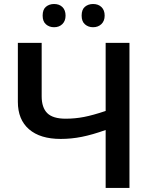

<svg xmlns="http://www.w3.org/2000/svg" viewBox="-20 -925 751 945"><path d="M617.2 0H500V-285.2Q434.1 -261.7 382.6 -251.5Q331.1 -241.2 278.8 -241.2Q177.7 -241.2 122.8 -288.8Q67.9 -336.4 67.9 -423.8V-713.9H185.1V-451.2Q185.1 -395.5 212.6 -368.2Q240.2 -340.8 303.2 -340.8Q349.6 -340.8 393.6 -349.4Q437.5 -357.9 500 -378.9V-713.9H617.2ZM189.9 -848.1Q189.9 -878.4 206.3 -891.8Q222.7 -905.3 246.1 -905.3Q272 -905.3 287.4 -890.1Q302.7 -875 302.7 -848.1Q302.7 -822.3 287.1 -806.6Q271.5 -791 246.1 -791Q222.7 -791 206.3 -805.2Q189.9 -819.3 189.9 -848.1ZM381.8 -848.1Q381.8 -878.4 398.2 -891.8Q414.6 -905.3 438 -905.3Q463.9 -905.3 479.5 -890.1Q495.1 -875 495.1 -848.1Q495.1 -821.8 479 -806.4Q462.9 -791 438 -791Q414.6 -791 398.2 -805.2Q381.8 -819.3 381.8 -848.1Z"/></svg>

Font: JBL Sans
Style: Semibold
Weight: 600
Version: Version 1.10